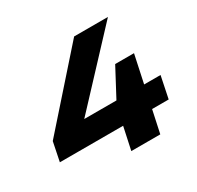

<svg xmlns="http://www.w3.org/2000/svg" viewBox="-148 -861 1062 1033"><g transform="rotate(-30 383.0 -344.0)"><path d="M387 0 417 -140H24L48 -258L429 -688H639L254 -276H454L546 -449H663L626 -276H728L700 -140H597L567 0Z"/></g></svg>

Font: Saira Thin Expanded
Style: Bold Italic
Weight: 700
Width: 7
Italic angle: -12°
Version: Version 1.101